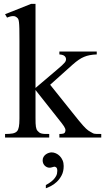

<svg xmlns="http://www.w3.org/2000/svg" viewBox="-20 -715 546 998"><path d="M288.6 0V-18.6Q302.7 -18.6 309.6 -20.8Q316.4 -22.9 318.8 -29.8Q320.3 -33.7 320.3 -37.6Q320.3 -42 318.6 -46.9Q316.9 -51.8 312.7 -58.3Q308.6 -64.9 301.3 -74.2L164.6 -247.1V-101.1Q164.6 -85 165 -74.2Q165.5 -63.5 166.7 -55.9Q168 -48.3 169.9 -43.5Q171.9 -38.6 175.3 -34.7Q179.7 -29.8 183.8 -26.6Q188 -23.4 194.3 -21.5Q200.7 -19.5 210.4 -19Q220.2 -18.6 235.8 -18.6V0H6.3V-18.6Q29.8 -18.6 44.9 -21.2Q60.1 -23.9 68.4 -32.7Q75.2 -40 78.1 -55.7Q81.1 -71.3 81.1 -98.1V-505.4Q81.1 -543.9 80.6 -565.9Q80.1 -587.9 78.6 -599.9Q77.1 -611.8 74.5 -616.5Q71.8 -621.1 67.4 -624.5Q64.5 -627 60.5 -628.9Q56.6 -630.9 50.8 -631.3Q44.9 -631.8 36.6 -630.1Q28.3 -628.4 16.6 -623.5L6.3 -641.1L141.6 -694.8H164.6V-257.8L277.3 -353.5Q293 -366.7 302.2 -375.2Q311.5 -383.8 316.2 -389.6Q320.8 -395.5 322 -399.4Q323.2 -403.3 323.2 -406.7Q323.2 -417 315.4 -423.8Q307.6 -430.7 288.6 -432.1V-447.3H482.9V-432.1Q442.9 -430.7 417 -419.4Q403.8 -414.1 389.4 -404.3Q375 -394.5 357.9 -379.4L240.7 -274.4L357.9 -127.9Q377 -104 389.9 -88.1Q402.8 -72.3 411.9 -62.3Q420.9 -52.2 427.2 -46.4Q433.6 -40.5 439 -36.6Q444.3 -32.7 450 -29.8Q455.6 -26.9 463.9 -22Q468.8 -19.5 479.5 -19Q490.2 -18.6 506.3 -18.6V0ZM311 147.9Q311 176.3 300.3 196.5Q289.6 216.8 274.9 230.5Q260.3 244.1 244.4 252.2Q228.5 260.3 218.3 263.7V247.1Q227.5 241.7 238 234.9Q248.5 228 257.3 219.2Q266.1 210.4 272 199.2Q277.8 188 277.8 173.3Q277.8 159.7 272.5 155.5Q267.1 151.4 264.2 151.4Q259.8 151.4 252 154.1Q244.1 156.7 237.3 156.7Q231 156.7 224.6 154.1Q218.3 151.4 213.1 146.5Q208 141.6 204.8 134.5Q201.7 127.4 201.7 118.7Q201.7 108.4 206.3 100.6Q210.9 92.8 218 87.6Q225.1 82.5 233.2 79.8Q241.2 77.1 248.5 77.1Q259.3 77.1 270.5 82Q281.7 86.9 290.8 96.2Q299.8 105.5 305.4 118.4Q311 131.3 311 147.9Z"/></svg>

Font: Doulos SIL Eur
Style: Regular
Weight: 400
Designer: Walt Agee, Victor Gaultney, Peter Martin, Debbi Hosken, Becca Hirsbrunner
Foundry: SIL International
Version: Version 5.000